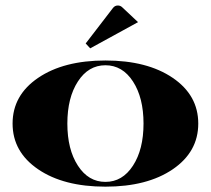

<svg xmlns="http://www.w3.org/2000/svg" viewBox="-20 -681 774 705"><path d="M486.9 -599.7 311.2 -503.5 294.6 -521.4 395.1 -652.1Q402.1 -660.8 412.6 -660.8Q421.8 -660.8 428.3 -654.7ZM266 -381.8Q227.3 -322.1 227.3 -227.3Q227.3 -132.4 266 -72.8Q304.6 -13.1 367.1 -13.1Q429.6 -13.1 468.3 -72.8Q507 -132.4 507 -227.3Q507 -322.1 468.3 -381.8Q429.6 -441.4 367.1 -441.4Q304.6 -441.4 266 -381.8ZM120 -59.4Q26.2 -123.3 26.2 -227.3Q26.2 -331.3 120 -395.1Q213.7 -458.9 367.1 -458.9Q520.5 -458.9 614.3 -395.1Q708 -331.3 708 -227.3Q708 -123.3 614.3 -59.4Q520.5 4.4 367.1 4.4Q213.7 4.4 120 -59.4Z"/></svg>

Font: Wabroye
Style: Medium
Weight: 500
Designer: gluk
Foundry: gluk
Version: Version 0.14